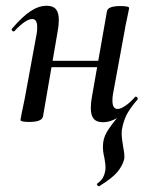

<svg xmlns="http://www.w3.org/2000/svg" viewBox="-20 -415 519 666"><path d="M323 231Q320 231 317.5 227.5Q315 224 317 222Q332 211 337.5 200.5Q343 190 345 178Q346 174 346 165Q346 154 342 132Q337 112 337 94Q337 66 350.5 43Q364 20 397 -19L411 -35L409 -22Q372 9 337 9Q315 9 305 -3Q295 -15 295 -40Q295 -60 299 -80L351 -376Q354 -394 398 -394Q428 -394 428 -387L424 -367Q423 -360 419 -343Q415 -326 413 -312L372 -89Q370 -80 370 -66Q370 -37 388 -37Q398 -37 414 -47.5Q430 -58 448 -78Q450 -80 451 -80Q454 -80 456.5 -76.5Q459 -73 457 -70Q429 -37 418.5 -15.5Q408 6 403 34Q402 40 402 51Q402 61 407 93Q413 123 411 136Q406 158 388.5 180Q371 202 324 231ZM51 1 55 -21Q65 -68 66 -74L107 -297Q109 -306 109 -321Q109 -349 92 -349Q69 -349 30 -307Q29 -306 27 -306Q24 -306 21.5 -309.5Q19 -313 22 -316Q57 -357 85.5 -376Q114 -395 142 -395Q164 -395 174 -383Q184 -371 184 -346Q184 -326 180 -306L129 -10Q124 8 81 8Q51 8 51 1ZM125 -204H364L361 -182H122Z"/></svg>

Font: Cormorant Infant SemiBold
Style: Italic
Weight: 600
Italic angle: -10°
Designer: Christian Thalmann (Catharsis Fonts)
Foundry: Catharsis Fonts
Version: Version 4.000